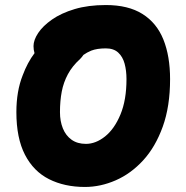

<svg xmlns="http://www.w3.org/2000/svg" viewBox="-20 -731 740 762"><path d="M317 11Q236 11 174.5 -20Q113 -51 79 -117Q45 -183 45 -286Q45 -369 70 -432Q89 -483 117 -520Q113 -533 113 -548Q113 -572 131.5 -600Q150 -628 186.5 -653.5Q223 -679 276.5 -695Q330 -711 400 -711Q489 -711 545.5 -675.5Q602 -640 628.5 -574Q655 -508 655 -417Q655 -309 626 -228.5Q597 -148 548.5 -95Q500 -42 439.5 -15.5Q379 11 317 11ZM311 -513Q305 -504 298 -497Q267 -469 249.5 -436.5Q232 -404 225 -367Q218 -330 218 -286Q218 -250 229.5 -221.5Q241 -193 264 -176.5Q287 -160 321 -160Q360 -160 397 -189.5Q434 -219 458 -276.5Q482 -334 482 -417Q482 -451 474.5 -478.5Q467 -506 449 -522.5Q431 -539 400 -539Q365 -539 342 -530Q325 -523 311 -513Z"/></svg>

Font: Shantell Sans Light ExtraBold
Style: Regular
Weight: 800
Version: Version 1.011;[c5ecc13dd]